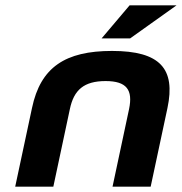

<svg xmlns="http://www.w3.org/2000/svg" viewBox="-20 -700 682 720"><path d="M100 -295 37 0H180L242 -291C257 -363 295 -396 376 -396C455 -396 479 -363 464 -291L402 0H545L608 -295C639 -442 581 -509 400 -509C225 -509 132 -448 100 -295ZM361 -556H468L642 -680H466Z"/></svg>

Font: LT Wave Bold
Style: Italic
Weight: 700
Designer: Daniel Lyons
Version: Version 2.5 (Glyphs App)